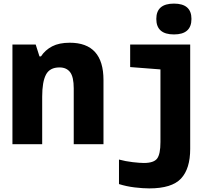

<svg xmlns="http://www.w3.org/2000/svg" viewBox="-20 -800 1240 1065"><path d="M1042 -695Q1042 -780 945 -780Q847 -780 847 -695Q847 -609 945 -609Q1042 -609 1042 -695ZM214 0V-264Q214 -346 235 -386Q256 -426 310 -426Q349 -426 369 -399.5Q389 -373 389 -310V0H554V-356Q554 -563 367 -563Q308 -563 269.5 -543Q231 -523 207 -487H199L178 -553H49V0ZM1035 26V-553H702V-428L870 -415V-12Q870 55 851.5 79.5Q833 104 778 104Q756 104 716.5 99.5Q677 95 640 85V221Q681 234 726.5 239.5Q772 245 808 245Q933 245 984 190.5Q1035 136 1035 26Z"/></svg>

Font: Noto Sans Mono UI ExtraBold
Style: Regular
Weight: 800
Designer: Monotype Design team
Foundry: Monotype Imaging Inc.
Version: 1.000